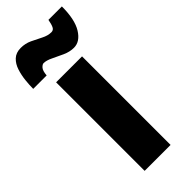

<svg xmlns="http://www.w3.org/2000/svg" viewBox="-291 -810 848 848"><g transform="rotate(-45 132.5 -386.0)"><path d="M213 0H51V-553H213ZM-41 -604Q-41 -627 -38 -655.5Q-35 -684 -26.5 -710.5Q-18 -737 0 -754Q18 -771 48 -771Q76 -771 100.5 -759.5Q125 -748 148 -736Q171 -724 193 -724Q206 -724 212 -736.5Q218 -749 222 -772H306Q306 -690 279.5 -647.5Q253 -605 215 -605Q189 -605 162.5 -617Q136 -629 112.5 -640.5Q89 -652 72 -652Q64 -652 54.5 -641.5Q45 -631 43 -604Z"/></g></svg>

Font: Noto Sans ExtraCondensed Black
Style: Regular
Weight: 900
Width: 2
Designer: Monotype Design Team
Foundry: Monotype Imaging Inc.
Version: Version 2.013; ttfautohint (v1.8.4.7-5d5b)